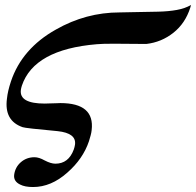

<svg xmlns="http://www.w3.org/2000/svg" viewBox="-20 -516 789 773"><path d="M617 -469Q659 -470 692 -476Q725 -482 749 -496L746 -485Q726 -422 678 -384Q630 -346 569 -339Q488 -340 439 -340Q390 -340 370 -338Q117 -317 68 -171Q66 -166 65.5 -162Q65 -158 64 -154Q57 -99 160 -99Q166 -99 175 -99.5Q184 -100 193.5 -100Q203 -100 211 -100.5Q219 -101 223 -101Q362 -101 349 8Q348 18 345 29Q342 40 338 53Q314 124 251 179Q186 237 113 237Q80 237 61 227Q34 214 37 188Q41 157 64 137Q87 117 119 117Q137 117 160 130Q185 143 203 143Q256 143 277 86Q279 81 280 76Q281 71 282 66Q288 20 212 12Q147 6 111.5 2Q76 -2 71 -4Q-4 -30 8 -119Q11 -149 24 -188Q46 -254 91.5 -306.5Q137 -359 205 -397Q326 -466 462 -466Q472 -466 511 -467Q550 -468 617 -469Z"/></svg>

Font: DG Didot
Style: Bold Italic
Weight: 700
Designer: David Gatwood, Takis Katsoulidis, and George D. Matthiopoulos
Foundry: David Gatwood
Version: Version 1.0